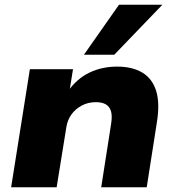

<svg xmlns="http://www.w3.org/2000/svg" viewBox="-20 -790 743 810"><path d="M27 0 106 -498H288L273 -405H267Q304 -458 357 -483.5Q410 -509 474 -509Q538 -509 580 -484Q622 -459 638.5 -407.5Q655 -356 642 -275L599 0H407L449 -269Q454 -302 448 -321.5Q442 -341 426 -350Q410 -359 384 -359Q352 -359 325.5 -345Q299 -331 282 -308Q265 -285 260 -254L219 0ZM334 -559 482 -770H665L462 -559Z"/></svg>

Font: Nunito Sans 10pt SemiExpanded Black
Style: Italic
Weight: 900
Width: 6
Italic angle: -9°
Designer: Vernon Adams
Foundry: Vernon Adams
Version: Version 3.101;gftools[0.9.27]